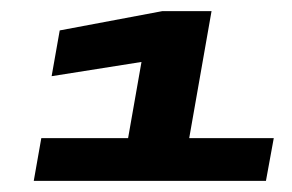

<svg xmlns="http://www.w3.org/2000/svg" viewBox="-20 -699 524 344"><path d="M40.5 -375H456.5L470.5 -451.5H319L359 -679H270.5L87 -644.5L72.5 -562.5L233.5 -588L209.5 -451.5H54Z"/></svg>

Font: Anybody Expanded Black
Style: Italic
Weight: 900
Width: 7
Italic angle: -10°
Version: Version 1.113;gftools[0.9.25]